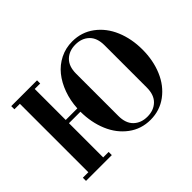

<svg xmlns="http://www.w3.org/2000/svg" viewBox="-143 -977 1259 1259"><g transform="rotate(-45 486.5 -347.0)"><path d="M46.9 0V-29.3H97.7V-664.1H46.9V-693.4H286.1V-664.1H235.4V-376.5H342.8Q346.7 -446.3 368.9 -507.3Q391.1 -568.4 427.5 -613.5Q463.9 -658.7 516.1 -684.8Q568.4 -710.9 629.9 -710.9Q715.8 -710.9 782.2 -661.6Q848.6 -612.3 883.3 -529.8Q918 -447.3 918 -347.2Q918 -247.1 883.3 -164.6Q848.6 -82 782.2 -32.7Q715.8 16.6 629.9 16.6Q543.9 16.6 477.8 -32.7Q411.6 -82 377 -164.3Q342.3 -246.6 341.8 -346.7H235.4V-29.3H286.1V0ZM498 -151.4Q498 -83 534.7 -47.9Q571.3 -12.7 629.9 -12.7Q688.5 -12.7 725.1 -47.9Q761.7 -83 761.7 -151.4V-543Q761.7 -611.3 725.1 -646.5Q688.5 -681.6 629.9 -681.6Q571.3 -681.6 534.7 -646.5Q498 -611.3 498 -543Z"/></g></svg>

Font: Monomachus
Style: Medium
Weight: 500
Designer: Alexey Kryukov
Version: Version 1.0